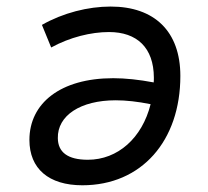

<svg xmlns="http://www.w3.org/2000/svg" viewBox="-20 -547 626 577"><path d="M227.5 9.8C405.3 9.8 522 -123.5 522 -318.8C522 -453.1 443.8 -527.3 312.5 -527.3C244.6 -527.3 169.4 -508.3 106 -472.2L133.8 -404.3C189.9 -435.1 253.4 -450.7 307.6 -450.7C391.6 -450.7 441.9 -403.8 442.4 -314C442.4 -309.1 442.4 -304.2 441.9 -299.3C397.9 -307.6 356.9 -312 320.3 -312C161.1 -312 68.4 -236.3 68.4 -126.5C68.4 -40 126.5 9.8 227.5 9.8ZM432.6 -233.9C407.2 -132.3 334 -66.9 244.1 -66.9C183.1 -66.9 154.3 -89.8 153.8 -131.8C152.3 -199.7 221.7 -245.6 327.6 -245.6C358.9 -245.6 394 -241.7 432.6 -233.9Z"/></svg>

Font: Cascadia Code PL SemiLight
Style: Italic
Weight: 350
Italic angle: -10°
Monospace: yes
Designer: Aaron Bell
Foundry: Saja Typeworks
Version: Version 2404.023